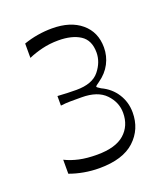

<svg xmlns="http://www.w3.org/2000/svg" viewBox="-87 -867 450 528"><g transform="rotate(-20 138.5 -603.0)"><path d="M30 -415V-456Q48 -447 70.5 -442Q93 -437 123 -437Q177 -437 203 -460Q229 -483 229 -521Q229 -552 206 -576Q183 -600 136 -600Q116 -600 103.5 -600Q91 -600 75 -598V-626Q91 -625 105 -624.5Q119 -624 130 -624Q177 -624 197 -649Q217 -674 217 -702Q217 -738 193 -753.5Q169 -769 129 -769Q104 -769 81.5 -763.5Q59 -758 41 -750V-792Q61 -799 82 -802.5Q103 -806 124 -806Q178 -806 209.5 -779.5Q241 -753 241 -708Q241 -683 229.5 -661Q218 -639 195 -623Q184 -616 184 -613Q184 -612 195 -605Q223 -592 238.5 -567.5Q254 -543 254 -513Q254 -464 219.5 -432Q185 -400 116 -400Q93 -400 71 -404Q49 -408 30 -415Z"/></g></svg>

Font: Ojuju Light
Style: Regular
Weight: 300
Designer: Chisaokwu Joboson, Mirko Velimirovic
Foundry: Udi Foundry
Version: Version 1.000